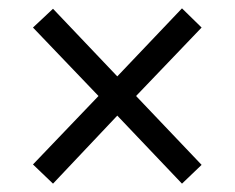

<svg xmlns="http://www.w3.org/2000/svg" viewBox="-20 -588 563 460"><path d="M59 -194 216 -358 59 -522 107 -567 261 -405 416 -568 463 -522 306 -358 463 -193 416 -148 261 -311 107 -148Z"/></svg>

Font: Noto Serif Sinhala SemiCondensed SemiBold
Style: Regular
Weight: 600
Width: 4
Designer: Jelle Bosma - Monotype Design Team
Foundry: Monotype Imaging Inc.
Version: Version 2.007; ttfautohint (v1.8.4.7-5d5b)